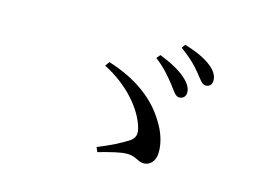

<svg xmlns="http://www.w3.org/2000/svg" viewBox="-80 -858 1159 846"><g transform="rotate(15 500.0 -435.5)"><path d="M655 -530C675 -504 687 -483 703 -483C720 -483 733 -494 733 -512C733 -533 723 -551 699 -573C671 -599 629 -621 576 -642L562 -625C608 -590 634 -556 655 -530ZM752 -611C774 -585 785 -564 803 -564C819 -564 831 -574 831 -594C831 -615 820 -636 793 -657C767 -678 725 -698 670 -714L658 -698C707 -662 731 -637 752 -611ZM409 -178 418 -157C475 -173 519 -184 547 -184C589 -184 600 -162 628 -162C653 -162 680 -182 680 -227C680 -269 667 -314 637 -361C590 -439 507 -510 367 -554L353 -534C470 -475 544 -381 564 -307C573 -276 565 -258 541 -243C513 -225 465 -200 409 -178Z"/></g></svg>

Font: Noto Serif CJK SC Medium
Style: Regular
Weight: 500
Designer: Ryoko NISHIZUKA 西塚涼子 (kana & ideographs); Frank Grießhammer (Latin, Greek & Cyrillic); Wenlong ZHANG 张文龙 (bopomofo); San
Foundry: Adobe
Version: Version 2.001;hotconv 1.1.0;makeotfexe 2.6.0